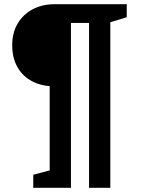

<svg xmlns="http://www.w3.org/2000/svg" viewBox="-20 -722 669 912"><path d="M138 170V108L233 83L216 108V-333L238 -312Q179 -312 133.5 -335.5Q88 -359 63 -403Q38 -447 38 -507Q38 -566 63.5 -609.5Q89 -653 134.5 -677.5Q180 -702 239 -702H582V-640L486 -611L504 -638V170H403V-642L423 -613H297L317 -642V170Z"/></svg>

Font: Bitter Thin SemiBold
Style: Regular
Weight: 600
Version: Version 2.002